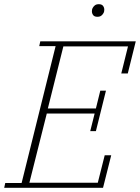

<svg xmlns="http://www.w3.org/2000/svg" viewBox="-27 -895 667 915"><path d="M-2 -23H76L238 -675H160L165 -698H620L582 -545H551L583 -674H275L201 -378H430L451 -463H478L430 -270H403L424 -354H196L113 -24H439L472 -155H503L464 0H-7ZM437 -815Q423 -815 417 -823Q411 -831 411 -841Q411 -850 414 -856Q418 -864 425 -869.5Q432 -875 444 -875Q458 -875 464 -867Q470 -859 470 -849Q470 -840 467 -834Q463 -826 456 -820.5Q449 -815 437 -815Z"/></svg>

Font: IBM Plex Serif ExtLt
Style: Italic
Weight: 200
Italic angle: -14°
Designer: Mike Abbink, Paul van der Laan, Pieter van Rosmalen
Foundry: Bold Monday
Version: Version 3.001